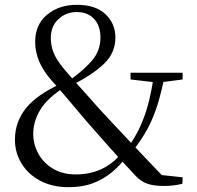

<svg xmlns="http://www.w3.org/2000/svg" viewBox="-20 -762 819 797"><path d="M265 15Q197 15 146.5 -12Q96 -39 69 -84Q42 -129 42 -182Q42 -256 88 -313Q134 -370 234 -415V-419L245 -398Q178 -356 148 -307.5Q118 -259 118 -207Q118 -162 139.5 -123.5Q161 -85 200.5 -61.5Q240 -38 294 -38Q354 -38 401 -60Q448 -82 485 -126L512 -110H504Q479 -76 445 -47.5Q411 -19 367 -2Q323 15 265 15ZM529 -133 504 -148H510Q542 -193 562.5 -238Q583 -283 596.5 -335Q610 -387 619 -454H665Q651 -383 634.5 -329.5Q618 -276 593.5 -229.5Q569 -183 529 -133ZM628 -420 522 -432V-460H738V-432L644 -420ZM660 10Q621 10 594 1.5Q567 -7 544 -31Q485 -94 435 -150Q385 -206 337 -261Q308 -296 286.5 -321Q265 -346 244 -371Q223 -396 195 -427Q158 -469 142 -508.5Q126 -548 126 -588Q126 -660 175.5 -701Q225 -742 299 -742Q377 -742 418 -703Q459 -664 459 -606Q459 -543 412.5 -498Q366 -453 283 -411V-406L272 -431Q329 -472 363 -512Q397 -552 397 -607Q397 -655 370.5 -683.5Q344 -712 298 -712Q254 -712 222.5 -682.5Q191 -653 191 -605Q191 -575 201 -547Q211 -519 243 -479Q266 -452 286.5 -428.5Q307 -405 330.5 -379.5Q354 -354 385 -318Q418 -282 449 -249Q480 -216 512.5 -181.5Q545 -147 582.5 -107.5Q620 -68 666 -20L617 -39L738 -26L737 1Q715 6 697 8Q679 10 660 10Z"/></svg>

Font: Noto Serif SC
Style: Regular
Weight: 400
Designer: Ryoko NISHIZUKA 西塚涼子 (kana & ideographs); Frank Grießhammer (Latin, Greek & Cyrillic); Wenlong ZHANG 张文龙 (bopomofo); San
Foundry: Adobe
Version: Version 2.002-H1;hotconv 1.1.0;makeotfexe 2.6.0